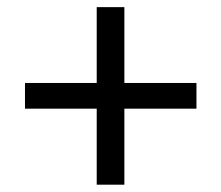

<svg xmlns="http://www.w3.org/2000/svg" viewBox="-20 -604 620 538"><path d="M328.5 -584V-371.5H530.5V-299.5H328.5V-86.5H251V-299.5H50V-371.5H251V-584Z"/></svg>

Font: Lato Medium
Style: Regular
Weight: 500
Designer: Lukasz Dziedzic
Foundry: tyPoland Lukasz Dziedzic
Version: Version 2.006; 2014-01-15